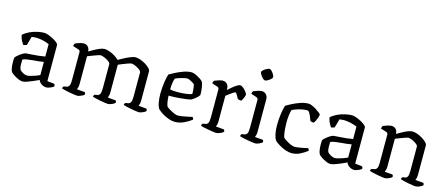

<svg xmlns="http://www.w3.org/2000/svg" viewBox="-48 -1279 4282 1837"><g transform="rotate(15 2093.5 -360.5)"><path d="M196 4Q178 4 153 -7Q128 -18 106.5 -32.5Q85 -47 78 -56Q70 -66 65 -92.5Q60 -119 60 -152Q60 -164 60.5 -174.5Q61 -185 62 -195Q63 -201 80.5 -216.5Q98 -232 119.5 -246.5Q141 -261 156 -264Q165 -265 182 -266Q199 -267 222 -269Q249 -270 284 -274Q319 -278 346 -283V-406Q316 -419 280.5 -427Q245 -435 216 -435Q204 -435 192.5 -433.5Q181 -432 171 -431L147 -345Q143 -344 134.5 -340.5Q126 -337 112 -336Q103 -349 91 -372.5Q79 -396 74 -425Q100 -449 136 -466Q172 -483 210 -491.5Q248 -500 279 -500Q294 -500 318.5 -491.5Q343 -483 367.5 -470Q392 -457 409 -443Q426 -429 426 -418V-61L497 -53Q498 -50 501 -44.5Q504 -39 504 -31Q498 -23 484 -16Q470 -9 455 -4.5Q440 0 430 0Q406 0 383 -15Q360 -30 352 -53Q326 -40 295.5 -27Q265 -14 238.5 -5Q212 4 196 4ZM224 -62Q236 -62 259 -68Q282 -74 306.5 -83Q331 -92 346 -100V-230Q320 -225 294 -222.5Q268 -220 241 -218Q210 -215 181.5 -210.5Q153 -206 141 -198Q140 -175 140.5 -146.5Q141 -118 150 -99Q160 -87 182 -74.5Q204 -62 224 -62Z M735 0Q727 0 706.5 -3Q686 -6 661 -10.5Q636 -15 613.5 -20.5Q591 -26 580 -30Q580 -37 583 -43Q586 -49 589 -52L616 -57Q631 -59 641 -73.5Q651 -88 651 -132V-407Q651 -415 647.5 -421.5Q644 -428 634 -431L577 -449Q579 -460 581 -466Q583 -472 587 -477Q602 -484 628 -492Q654 -500 668 -500Q696 -500 712.5 -482Q729 -464 729 -436Q751 -449 778 -464Q805 -479 831 -489.5Q857 -500 876 -500Q898 -500 926 -490Q954 -480 980 -464Q1006 -448 1022 -431Q1044 -444 1074.5 -460Q1105 -476 1134.5 -488Q1164 -500 1182 -500Q1204 -500 1231 -490.5Q1258 -481 1283 -466Q1308 -451 1324.5 -434Q1341 -417 1341 -402V-115Q1341 -93 1337 -78.5Q1333 -64 1330 -59L1411 -52Q1412 -49 1414.5 -43.5Q1417 -38 1417 -31Q1409 -20 1385 -10Q1361 0 1347 0Q1339 0 1318 -3Q1297 -6 1272 -10.5Q1247 -15 1224.5 -20.5Q1202 -26 1191 -30Q1191 -38 1194 -43.5Q1197 -49 1200 -52L1227 -57Q1242 -59 1251.5 -74Q1261 -89 1261 -132V-371Q1261 -381 1249 -391.5Q1237 -402 1220 -411.5Q1203 -421 1187 -426.5Q1171 -432 1162 -432Q1153 -432 1128 -423.5Q1103 -415 1077 -404Q1051 -393 1036 -387V-116Q1036 -94 1032 -79.5Q1028 -65 1025 -59L1106 -52Q1107 -49 1109.5 -43.5Q1112 -38 1112 -31Q1104 -20 1080 -10Q1056 0 1041 0Q1032 0 1012 -3Q992 -6 967 -10.5Q942 -15 920 -20.5Q898 -26 886 -30Q886 -37 889 -43Q892 -49 895 -52L922 -57Q938 -59 947 -74.5Q956 -90 956 -132V-371Q956 -381 944 -391.5Q932 -402 914.5 -411.5Q897 -421 880.5 -426.5Q864 -432 855 -432Q848 -432 831.5 -426.5Q815 -421 794.5 -413.5Q774 -406 756.5 -399Q739 -392 731 -389V-116Q731 -95 727 -80.5Q723 -66 719 -59L800 -52Q802 -49 804 -43.5Q806 -38 806 -31Q801 -23 787.5 -16Q774 -9 759.5 -4.5Q745 0 735 0Z M1704 0Q1677 0 1648.5 -9.5Q1620 -19 1595 -32.5Q1570 -46 1553 -59Q1536 -72 1531 -78Q1516 -98 1508.5 -138Q1501 -178 1501 -222Q1501 -283 1509 -336.5Q1517 -390 1527 -421Q1546 -433 1582 -451.5Q1618 -470 1660 -485Q1702 -500 1739 -500Q1755 -500 1779 -489Q1803 -478 1824.5 -464Q1846 -450 1854 -439Q1860 -430 1865 -406.5Q1870 -383 1872.5 -356Q1875 -329 1874 -310Q1860 -289 1836 -271Q1812 -253 1798 -246Q1788 -243 1755.5 -238.5Q1723 -234 1677.5 -230.5Q1632 -227 1582 -227Q1583 -192 1588.5 -162Q1594 -132 1600 -123Q1607 -115 1629 -101.5Q1651 -88 1675.5 -77Q1700 -66 1716 -66Q1732 -66 1760.5 -70.5Q1789 -75 1816.5 -81Q1844 -87 1856 -90Q1859 -87 1863.5 -80Q1868 -73 1868 -66Q1837 -41 1793 -20.5Q1749 0 1704 0ZM1658 -282Q1697 -282 1738 -287Q1779 -292 1797 -301Q1798 -314 1796.5 -333Q1795 -352 1792.5 -369.5Q1790 -387 1787 -395Q1784 -399 1770 -408Q1756 -417 1739.5 -424.5Q1723 -432 1712 -432Q1701 -432 1677 -426.5Q1653 -421 1629.5 -413Q1606 -405 1597 -399Q1589 -380 1585 -347Q1581 -314 1581 -289Q1593 -285 1614.5 -283.5Q1636 -282 1658 -282Z M2113 0Q2105 0 2084.5 -3Q2064 -6 2038.5 -10.5Q2013 -15 1990 -20Q1967 -25 1956 -30Q1956 -36 1959 -42.5Q1962 -49 1965 -52L1992 -57Q2009 -59 2018 -74.5Q2027 -90 2027 -132V-407Q2027 -426 2010 -431L1955 -449Q1956 -460 1959 -467Q1962 -474 1965 -477Q1980 -484 2006 -492Q2032 -500 2046 -500Q2073 -500 2089.5 -482Q2106 -464 2106 -437V-423Q2119 -434 2140 -452.5Q2161 -471 2183 -485.5Q2205 -500 2220 -500Q2235 -500 2252.5 -484.5Q2270 -469 2282.5 -451.5Q2295 -434 2295 -428Q2295 -420 2286 -397Q2277 -374 2266 -360Q2256 -360 2245.5 -362.5Q2235 -365 2231 -367Q2222 -384 2210.5 -403.5Q2199 -423 2192 -423Q2185 -423 2167 -410.5Q2149 -398 2131 -384.5Q2113 -371 2107 -366V-115Q2107 -94 2103 -79.5Q2099 -65 2096 -59L2178 -52Q2179 -49 2182 -43.5Q2185 -38 2185 -31Q2176 -20 2152 -10Q2128 0 2113 0Z M2500 0Q2492 0 2471 -3Q2450 -6 2424.5 -10.5Q2399 -15 2376.5 -20Q2354 -25 2343 -30Q2343 -36 2346 -42.5Q2349 -49 2352 -52L2379 -57Q2396 -59 2405 -74.5Q2414 -90 2414 -132V-407Q2414 -426 2397 -431L2342 -449Q2343 -459 2346 -466.5Q2349 -474 2352 -477Q2367 -484 2393 -492Q2419 -500 2433 -500Q2460 -500 2477 -481.5Q2494 -463 2494 -436V-115Q2494 -94 2490 -79.5Q2486 -65 2483 -59L2564 -52Q2570 -43 2570 -31Q2561 -20 2538 -10Q2515 0 2500 0ZM2434 -606Q2425 -606 2412 -619Q2399 -632 2388.5 -648Q2378 -664 2378 -674Q2378 -683 2392 -695Q2406 -707 2423.5 -716Q2441 -725 2450 -725Q2459 -725 2471.5 -712Q2484 -699 2493.5 -682.5Q2503 -666 2503 -656Q2503 -648 2490 -636Q2477 -624 2461 -615Q2445 -606 2434 -606Z M2860 0Q2833 0 2804.5 -9.5Q2776 -19 2751.5 -32.5Q2727 -46 2709.5 -58.5Q2692 -71 2687 -78Q2673 -98 2665 -137.5Q2657 -177 2657 -222Q2657 -283 2665 -336.5Q2673 -390 2683 -421Q2703 -434 2739 -452.5Q2775 -471 2816.5 -485.5Q2858 -500 2896 -500Q2910 -500 2931 -491.5Q2952 -483 2972.5 -470Q2993 -457 3008 -445Q3023 -433 3027 -426Q3026 -414 3020 -396Q3014 -378 3005.5 -361Q2997 -344 2989 -336Q2979 -336 2970 -338.5Q2961 -341 2955 -345Q2949 -361 2941 -382Q2933 -403 2923 -419Q2913 -435 2903 -435Q2870 -435 2840 -428Q2810 -421 2787.5 -412.5Q2765 -404 2754 -399Q2748 -384 2743 -348.5Q2738 -313 2738 -272Q2738 -241 2740.5 -210Q2743 -179 2747.5 -155Q2752 -131 2757 -123Q2764 -116 2785.5 -102Q2807 -88 2831.5 -77Q2856 -66 2872 -66Q2888 -66 2915 -70Q2942 -74 2967 -79.5Q2992 -85 3002 -88Q3005 -85 3008.5 -79Q3012 -73 3013 -64Q2983 -40 2943.5 -20Q2904 0 2860 0Z M3245 4Q3227 4 3202 -7Q3177 -18 3155.5 -32.5Q3134 -47 3127 -56Q3119 -66 3114 -92.5Q3109 -119 3109 -152Q3109 -164 3109.5 -174.5Q3110 -185 3111 -195Q3112 -201 3129.5 -216.5Q3147 -232 3168.5 -246.5Q3190 -261 3205 -264Q3214 -265 3231 -266Q3248 -267 3271 -269Q3298 -270 3333 -274Q3368 -278 3395 -283V-406Q3365 -419 3329.5 -427Q3294 -435 3265 -435Q3253 -435 3241.5 -433.5Q3230 -432 3220 -431L3196 -345Q3192 -344 3183.5 -340.5Q3175 -337 3161 -336Q3152 -349 3140 -372.5Q3128 -396 3123 -425Q3149 -449 3185 -466Q3221 -483 3259 -491.5Q3297 -500 3328 -500Q3343 -500 3367.5 -491.5Q3392 -483 3416.5 -470Q3441 -457 3458 -443Q3475 -429 3475 -418V-61L3546 -53Q3547 -50 3550 -44.5Q3553 -39 3553 -31Q3547 -23 3533 -16Q3519 -9 3504 -4.5Q3489 0 3479 0Q3455 0 3432 -15Q3409 -30 3401 -53Q3375 -40 3344.5 -27Q3314 -14 3287.5 -5Q3261 4 3245 4ZM3273 -62Q3285 -62 3308 -68Q3331 -74 3355.5 -83Q3380 -92 3395 -100V-230Q3369 -225 3343 -222.5Q3317 -220 3290 -218Q3259 -215 3230.5 -210.5Q3202 -206 3190 -198Q3189 -175 3189.5 -146.5Q3190 -118 3199 -99Q3209 -87 3231 -74.5Q3253 -62 3273 -62Z M3784 0Q3776 0 3755.5 -3Q3735 -6 3710 -10.5Q3685 -15 3662.5 -20.5Q3640 -26 3629 -30Q3629 -37 3632 -43Q3635 -49 3638 -52L3665 -57Q3680 -59 3690 -73.5Q3700 -88 3700 -132V-407Q3700 -415 3696.5 -421.5Q3693 -428 3683 -431L3626 -449Q3628 -460 3630 -466Q3632 -472 3636 -477Q3651 -484 3677 -492Q3703 -500 3717 -500Q3746 -500 3762 -482.5Q3778 -465 3778 -436Q3800 -449 3827 -464Q3854 -479 3880 -489.5Q3906 -500 3925 -500Q3947 -500 3974 -490.5Q4001 -481 4026 -465.5Q4051 -450 4067 -433.5Q4083 -417 4083 -402V-115Q4083 -94 4079 -79.5Q4075 -65 4072 -59L4153 -52Q4160 -43 4160 -31Q4151 -20 4127.5 -10Q4104 0 4089 0Q4080 0 4060 -3Q4040 -6 4015.5 -10.5Q3991 -15 3969 -20.5Q3947 -26 3936 -30Q3936 -38 3939 -43.5Q3942 -49 3945 -52L3970 -56Q3985 -58 3994 -73Q4003 -88 4003 -132V-371Q4003 -381 3991 -391.5Q3979 -402 3962 -411.5Q3945 -421 3929 -426.5Q3913 -432 3904 -432Q3897 -432 3880.5 -426.5Q3864 -421 3843.5 -413.5Q3823 -406 3805.5 -399Q3788 -392 3780 -389V-116Q3780 -95 3776 -80.5Q3772 -66 3768 -59L3848 -52Q3854 -42 3854 -31Q3845 -19 3821.5 -9.5Q3798 0 3784 0Z"/></g></svg>

Font: Texturina Light
Style: Regular
Weight: 300
Designer: Guillermo Torres Carreño
Foundry: Omnibus-Type
Version: Version 1.002; ttfautohint (v1.8.3)